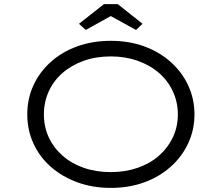

<svg xmlns="http://www.w3.org/2000/svg" viewBox="-20 -906 1081 936"><path d="M520 10Q431 10 356.5 -17.5Q282 -45 227.5 -93Q173 -141 143 -206.5Q113 -272 113 -348Q113 -425 143 -490Q173 -555 227.5 -604Q282 -653 356.5 -680Q431 -707 520 -707Q609 -707 683 -680Q757 -653 812 -604Q867 -555 897.5 -489.5Q928 -424 928 -348Q928 -273 897.5 -207.5Q867 -142 812 -93Q757 -44 683 -17Q609 10 520 10ZM520 -67Q591 -67 651.5 -88Q712 -109 755.5 -147.5Q799 -186 823 -237Q847 -288 847 -348Q847 -408 823 -460Q799 -512 755.5 -550Q712 -588 651.5 -609.5Q591 -631 520 -631Q448 -631 388 -609.5Q328 -588 284.5 -550Q241 -512 217.5 -460Q194 -408 194 -348Q194 -288 217.5 -237Q241 -186 284.5 -147.5Q328 -109 388 -88Q448 -67 520 -67ZM398 -760 365 -790 487 -886H554L675 -790L643 -760L505 -836H535Z"/></svg>

Font: Lexend Tera Light
Style: Regular
Weight: 300
Designer: Bonnie Shaver-Troup, Thomas Jockin
Foundry: Lexend
Version: Version 1.007